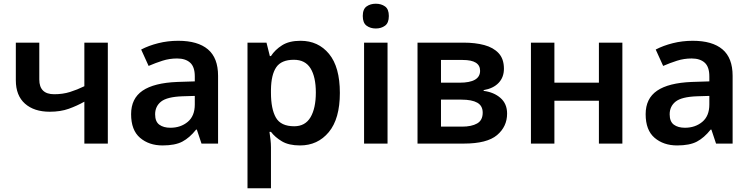

<svg xmlns="http://www.w3.org/2000/svg" viewBox="-20 -771 4031 1031"><path d="M191 -344Q191 -265 271 -265Q317 -265 355.5 -277Q394 -289 433 -308V-542H559V0H433V-225Q394 -203 349.5 -187Q305 -171 247 -171Q163 -171 114 -214.5Q65 -258 65 -340V-542H191Z M937 -552Q1042 -552 1096.5 -506Q1151 -460 1151 -364V0H1062L1037 -75H1033Q998 -31 959 -10.5Q920 10 853 10Q780 10 732 -31Q684 -72 684 -158Q684 -242 745.5 -284Q807 -326 932 -331L1026 -334V-361Q1026 -412 1001 -434.5Q976 -457 931 -457Q890 -457 852.5 -445Q815 -433 778 -417L738 -505Q778 -526 829.5 -539Q881 -552 937 -552ZM960 -254Q877 -251 845 -225.5Q813 -200 813 -157Q813 -118 835.5 -101.5Q858 -85 895 -85Q950 -85 988 -116.5Q1026 -148 1026 -210V-256Z M1594 -552Q1689 -552 1747 -481.5Q1805 -411 1805 -272Q1805 -133 1745.5 -61.5Q1686 10 1591 10Q1531 10 1494 -12Q1457 -34 1435 -63H1427Q1430 -44 1432.5 -21.5Q1435 1 1435 20V240H1309V-542H1411L1429 -470H1435Q1457 -504 1495 -528Q1533 -552 1594 -552ZM1558 -450Q1491 -450 1463.5 -410Q1436 -370 1435 -289V-273Q1435 -186 1461.5 -139.5Q1488 -93 1560 -93Q1619 -93 1647.5 -141.5Q1676 -190 1676 -274Q1676 -358 1647.5 -404Q1619 -450 1558 -450Z M1998 -751Q2027 -751 2047.5 -736.5Q2068 -722 2068 -685Q2068 -648 2047.5 -633Q2027 -618 1998 -618Q1969 -618 1948.5 -633Q1928 -648 1928 -685Q1928 -722 1948.5 -736.5Q1969 -751 1998 -751ZM2061 -542V0H1935V-542Z M2686 -402Q2686 -356 2657.5 -326Q2629 -296 2577 -287V-283Q2632 -276 2667.5 -245Q2703 -214 2703 -161Q2703 -91 2649 -45.5Q2595 0 2471 0H2222V-542H2470Q2532 -542 2580.5 -529Q2629 -516 2657.5 -485.5Q2686 -455 2686 -402ZM2558 -391Q2558 -449 2465 -449H2348V-327H2448Q2558 -327 2558 -391ZM2572 -166Q2572 -203 2543 -219.5Q2514 -236 2458 -236H2348V-91H2461Q2512 -91 2542 -108Q2572 -125 2572 -166Z M2957 -542V-327H3196V-542H3322V0H3196V-230H2957V0H2831V-542Z M3700 -552Q3805 -552 3859.5 -506Q3914 -460 3914 -364V0H3825L3800 -75H3796Q3761 -31 3722 -10.5Q3683 10 3616 10Q3543 10 3495 -31Q3447 -72 3447 -158Q3447 -242 3508.5 -284Q3570 -326 3695 -331L3789 -334V-361Q3789 -412 3764 -434.5Q3739 -457 3694 -457Q3653 -457 3615.5 -445Q3578 -433 3541 -417L3501 -505Q3541 -526 3592.5 -539Q3644 -552 3700 -552ZM3723 -254Q3640 -251 3608 -225.5Q3576 -200 3576 -157Q3576 -118 3598.5 -101.5Q3621 -85 3658 -85Q3713 -85 3751 -116.5Q3789 -148 3789 -210V-256Z"/></svg>

Font: Noto Sans SemiBold
Style: Regular
Weight: 600
Designer: Monotype Design Team
Foundry: Monotype Imaging Inc.
Version: Version 2.007